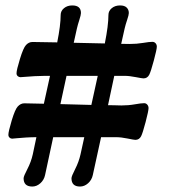

<svg xmlns="http://www.w3.org/2000/svg" viewBox="-20 -620 621 703"><path d="M10.7 -126.5Q10.7 -138.2 22.9 -179Q35.2 -219.7 44.9 -230Q55.7 -241.7 68.8 -241.7Q86.4 -241.7 140.6 -240.2L163.1 -342.3H145.5Q127.9 -342.3 106.9 -341.1Q85.9 -339.8 71.3 -338.6Q56.6 -337.4 54.7 -337.4Q49.3 -337.4 44.9 -341.3Q40.5 -345.2 40.5 -351.6Q40.5 -363.3 53 -404.1Q65.4 -444.8 75.2 -455.1Q85.4 -466.3 99.1 -466.3Q122.1 -466.3 189.5 -464.8Q202.1 -527.8 202.1 -564.9Q202.1 -580.1 214.4 -590.1Q226.6 -600.1 244.6 -600.1Q276.4 -600.1 276.4 -572.3Q276.4 -565.4 270.5 -547.1Q264.6 -528.8 261.7 -516.1L250 -463.4Q325.2 -461.4 363.8 -460.9Q377 -526.9 377 -564.9Q377 -580.1 389.2 -590.1Q401.4 -600.1 419.4 -600.1Q436 -600.1 443.8 -592.3Q451.7 -584.5 451.7 -572.3Q451.7 -565.4 445.6 -547.4Q439.5 -529.3 436.5 -516.1L423.8 -459.5Q439.5 -459 455.1 -459Q480.5 -459 503.7 -462.9Q526.9 -466.8 538.1 -466.8Q544.9 -466.8 549.6 -461.7Q554.2 -456.5 554.2 -449.2Q554.2 -439.5 543.2 -398.4Q532.2 -357.4 526.4 -346.2Q519.5 -333 505.4 -333Q500.5 -333 477.1 -337.6Q453.6 -342.3 435.5 -342.3H398.4L375.5 -234.9Q385.3 -234.9 397.5 -234.6Q409.7 -234.4 416 -234.1Q422.4 -233.9 424.8 -233.9Q450.2 -233.9 473.4 -238Q496.6 -242.2 507.8 -242.2Q514.6 -242.2 519.3 -236.8Q523.9 -231.4 523.9 -224.1Q523.9 -214.4 513.2 -173.3Q502.4 -132.3 496.6 -121.1Q489.7 -107.9 475.6 -107.9Q470.7 -107.9 447 -112.8Q423.3 -117.7 405.3 -117.7H350.1L319.8 21Q315.9 39.1 302.5 51Q289.1 63 272.9 63Q241.7 63 241.7 32.7Q241.7 25.4 255.1 -0.7Q268.6 -26.9 274.9 -55.2L288.6 -117.7H174.8L145 21Q141.1 39.1 127.7 51Q114.3 63 98.1 63Q66.4 63 66.4 32.7Q66.4 25.4 80.1 -0.7Q93.8 -26.9 100.1 -55.2L113.3 -117.7Q95.7 -117.7 75.4 -116.5Q55.2 -115.2 40.8 -113.8Q26.4 -112.3 24.4 -112.3Q19 -112.3 14.9 -116.2Q10.7 -120.1 10.7 -126.5ZM201.2 -238.8Q208.5 -238.8 250.7 -237.5Q293 -236.3 314.5 -235.8L337.9 -342.3H223.6Z"/></svg>

Font: Cooper*
Style: Bold
Weight: 700
Designer: Owen Earl
Foundry: indestructible type*
Version: Version 0.001